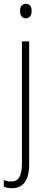

<svg xmlns="http://www.w3.org/2000/svg" viewBox="-38 -746 252 1007"><path d="M67 -688C67 -667 77 -650 97 -650C118 -650 128 -666 128 -689C128 -709 120 -726 98 -726C76 -726 67 -709 67 -688ZM24 241C78 241 115 207 115 115V-529H77V110C77 174 61 206 21 206C7 206 -7 203 -18 198V233C-8 238 6 241 24 241Z"/></svg>

Font: Noto Sans Gujarati Condensed ExtraLight
Style: Regular
Weight: 200
Width: 3
Designer: Jelle Bosma - Monotype Design Team, Universal Thirst
Foundry: Monotype Imaging Inc.
Version: Version 2.106